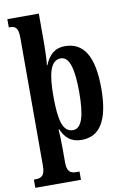

<svg xmlns="http://www.w3.org/2000/svg" viewBox="-106 -822 741 1123"><g transform="rotate(-10 264.5 -260.0)"><path d="M10 240H281V191H263C229 191 207 181 207 123V47C207 -3 205 -53 203 -73H207C230 -19 265 11 327 11C433 11 491 -74 491 -267C491 -461 432 -546 324 -546C261 -546 227 -510 204 -454H201C204 -470 207 -533 207 -572V-760H20V-711H26C56 -711 76 -702 76 -640V121C76 180 54 191 20 191H10ZM286 -54C225 -54 207 -127 207 -269C207 -400 225 -480 288 -480C339 -480 360 -404 360 -268C360 -128 339 -54 286 -54Z"/></g></svg>

Font: Noto Serif Bengali ExtraCondensed
Style: Bold
Weight: 700
Width: 2
Designer: Juan Bruce, Universal Thirst, Indian Type Foundry and the Monotype Design Team.
Foundry: Monotype Imaging Inc.
Version: Version 2.003